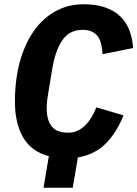

<svg xmlns="http://www.w3.org/2000/svg" viewBox="-20 -730 644 900"><path d="M209 2Q128 -19 89 -85Q50 -151 50 -254Q50 -356 73 -440Q96 -524 138 -584Q180 -644 239.5 -677Q299 -710 373 -710Q431 -710 473.5 -695Q516 -680 544 -653Q572 -626 586.5 -588Q601 -550 604 -505L461 -476Q459 -501 454.5 -522Q450 -543 439.5 -558Q429 -573 411.5 -581.5Q394 -590 367 -590Q305 -590 272 -541Q239 -492 225 -408L207 -299Q204 -281 201.5 -263Q199 -245 199 -221Q199 -168 222 -138Q245 -108 300 -108Q324 -108 344 -117.5Q364 -127 380 -143Q396 -159 409 -180.5Q422 -202 432 -227L559 -189Q524 -104 473 -54.5Q422 -5 345 8L321 150H184Z"/></svg>

Font: IBM Plex Mono
Style: Bold Italic
Weight: 700
Italic angle: -9°
Monospace: yes
Designer: Mike Abbink, Paul van der Laan, Pieter van Rosmalen
Foundry: Bold Monday
Version: Version 2.3